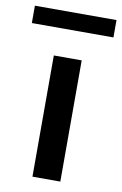

<svg xmlns="http://www.w3.org/2000/svg" viewBox="-123 -733 497 780"><g transform="rotate(10 125.5 -343.0)"><path d="M-43.3 -614.2H293.3V-685.8H-43.3ZM67.5 0H182.5V-500H67.5Z"/></g></svg>

Font: Boon SemiBold
Style: Regular
Weight: 600
Designer: Sungsit Sawaiwan
Foundry: FontUni
Version: Version 2.0